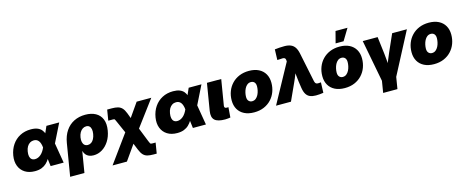

<svg xmlns="http://www.w3.org/2000/svg" viewBox="-45 -1545 6157 2543"><g transform="rotate(-15 3033.5 -274.0)"><path d="M251.5 11.7Q170.9 11.7 115.5 -23.4Q60.1 -58.6 36.1 -120.6Q12.2 -182.6 25.4 -263.2Q39.1 -345.2 81.1 -407Q123 -468.8 188.7 -503.4Q254.4 -538.1 337.9 -538.1Q392.6 -538.1 428.2 -523.7Q463.9 -509.3 484.6 -484.1Q505.4 -459 515.4 -426.8Q525.4 -394.5 528.3 -359.4H568.4L598.6 -282.7L646 0H467.3L434.1 -265.6Q431.2 -295.4 423.8 -318.1Q416.5 -340.8 405 -356Q393.6 -371.1 377.2 -379.2Q360.8 -387.2 339.4 -387.2Q309.6 -387.2 285.9 -372.6Q262.2 -357.9 246.3 -331.1Q230.5 -304.2 224.1 -265.6Q217.8 -227.1 223.4 -199.5Q229 -171.9 246.8 -157Q264.6 -142.1 293 -142.1Q314.9 -142.1 335.4 -150.9Q356 -159.7 374 -175.5Q392.1 -191.4 407.2 -213.9Q422.4 -236.3 433.6 -262.7L551.3 -529.3H726.6L594.2 -262.7L536.1 -177.7H494.6Q478.5 -139.6 458.3 -105.7Q438 -71.8 410.4 -45.2Q382.8 -18.6 344 -3.4Q305.2 11.7 251.5 11.7Z M680.2 204.1 753.9 -239.7Q770 -336.9 815.4 -403.6Q860.8 -470.2 929.7 -504.4Q998.5 -538.6 1084.5 -538.6Q1168 -538.6 1226.1 -506.6Q1284.2 -474.6 1309.6 -412.6Q1335 -350.6 1319.8 -259.8Q1306.2 -177.7 1267.3 -117.2Q1228.5 -56.6 1173.6 -23.4Q1118.7 9.8 1056.2 9.8Q1020 9.8 993.4 -1.7Q966.8 -13.2 950 -33.7Q933.1 -54.2 925.8 -82H923.3L876 204.1ZM1017.1 -142.6Q1043.9 -142.6 1065.2 -157.5Q1086.4 -172.4 1100.8 -200Q1115.2 -227.5 1121.6 -265.1Q1127.9 -303.2 1122.3 -330.3Q1116.7 -357.4 1100.6 -372.3Q1084.5 -387.2 1057.6 -387.2Q1030.8 -387.2 1008.1 -372.3Q985.4 -357.4 969.7 -330.3Q954.1 -303.2 947.8 -265.1Q941.9 -228 948.5 -200.2Q955.1 -172.4 972.7 -157.5Q990.2 -142.6 1017.1 -142.6Z M1261.7 204.1 1606.9 -271H1688.5L1802.2 15.6Q1811 36.6 1815.9 45.7Q1820.8 54.7 1826.7 56.6Q1832.5 58.6 1844.2 58.6H1891.1L1867.2 204.1H1822.3Q1774.4 204.1 1740.7 195.6Q1707 187 1683.3 161.9Q1659.7 136.7 1639.6 86.9L1603.5 -2L1458.5 204.1ZM1573.7 -96.2 1465.8 -339.8Q1456.5 -360.8 1451.9 -369.9Q1447.3 -378.9 1441.7 -381.1Q1436 -383.3 1424.3 -383.3H1360.4L1384.3 -529.3H1446.3Q1495.6 -529.3 1529.5 -520.3Q1563.5 -511.2 1587.4 -486.1Q1611.3 -460.9 1629.9 -412.1L1656.7 -340.3L1788.6 -529.3H1989.3L1666 -96.2Z M2202.1 11.7Q2121.6 11.7 2066.2 -23.4Q2010.7 -58.6 1986.8 -120.6Q1962.9 -182.6 1976.1 -263.2Q1989.7 -345.2 2031.7 -407Q2073.7 -468.8 2139.4 -503.4Q2205.1 -538.1 2288.6 -538.1Q2343.3 -538.1 2378.9 -523.7Q2414.6 -509.3 2435.3 -484.1Q2456.1 -459 2466.1 -426.8Q2476.1 -394.5 2479 -359.4H2519L2549.3 -282.7L2596.7 0H2418L2384.8 -265.6Q2381.8 -295.4 2374.5 -318.1Q2367.2 -340.8 2355.7 -356Q2344.2 -371.1 2327.9 -379.2Q2311.5 -387.2 2290 -387.2Q2260.3 -387.2 2236.6 -372.6Q2212.9 -357.9 2197 -331.1Q2181.2 -304.2 2174.8 -265.6Q2168.5 -227.1 2174.1 -199.5Q2179.7 -171.9 2197.5 -157Q2215.3 -142.1 2243.7 -142.1Q2265.6 -142.1 2286.1 -150.9Q2306.6 -159.7 2324.7 -175.5Q2342.8 -191.4 2357.9 -213.9Q2373 -236.3 2384.3 -262.7L2502 -529.3H2677.2L2544.9 -262.7L2486.8 -177.7H2445.3Q2429.2 -139.6 2408.9 -105.7Q2388.7 -71.8 2361.1 -45.2Q2333.5 -18.6 2294.7 -3.4Q2255.9 11.7 2202.1 11.7Z M2860.8 1.5Q2758.3 1.5 2718 -36.6Q2677.7 -74.7 2691.4 -159.2L2752.4 -529.3H2948.2L2890.1 -177.7Q2887.7 -161.1 2895.5 -152.3Q2903.3 -143.6 2920.9 -143.6Q2928.2 -143.6 2933.8 -143.8Q2939.5 -144 2943.8 -145L2933.1 -5.4Q2919.9 -3.4 2901.4 -1Q2882.8 1.5 2860.8 1.5Z M3257.8 10.7Q3179.7 10.7 3123.8 -17.3Q3067.9 -45.4 3038.1 -96.9Q3008.3 -148.4 3008.3 -218.3Q3008.3 -285.6 3030.8 -343.8Q3053.2 -401.9 3095.5 -445.8Q3137.7 -489.7 3196.8 -514.2Q3255.9 -538.6 3328.6 -538.6Q3406.7 -538.6 3462.4 -510.5Q3518.1 -482.4 3547.9 -430.9Q3577.6 -379.4 3577.6 -309.6Q3577.6 -244.6 3556.2 -186.8Q3534.7 -128.9 3493.2 -84.5Q3451.7 -40 3392.3 -14.6Q3333 10.7 3257.8 10.7ZM3268.6 -138.7Q3298.3 -138.7 3319.8 -156Q3341.3 -173.3 3355 -200.2Q3368.7 -227.1 3375 -257.6Q3381.3 -288.1 3381.3 -314.5Q3381.3 -339.4 3372.8 -356Q3364.3 -372.6 3349.9 -380.6Q3335.4 -388.7 3317.9 -388.7Q3287.6 -388.7 3266.1 -371.8Q3244.6 -355 3231 -328.1Q3217.3 -301.3 3210.7 -271.2Q3204.1 -241.2 3204.1 -214.4Q3204.1 -176.8 3222.9 -157.7Q3241.7 -138.7 3268.6 -138.7Z M3558.1 0 3847.2 -529.3 3846.2 -542Q3845.7 -560.1 3839.1 -569.8Q3832.5 -579.6 3818.1 -582.3Q3803.7 -585 3779.3 -582L3731 -580.1L3735.8 -724.6Q3764.6 -728.5 3800 -730.7Q3835.4 -732.9 3868.2 -732.9Q3918.9 -732.9 3954.1 -718.3Q3989.3 -703.6 4011 -671.4Q4032.7 -639.2 4043.9 -585.4L4126 -188Q4129.9 -169.4 4136.5 -158.9Q4143.1 -148.4 4154.8 -144.8Q4166.5 -141.1 4185.1 -142.6L4212.4 -145L4207.5 -2.9Q4185.5 1 4158.2 3.4Q4130.9 5.9 4104.5 5.9Q4056.2 5.9 4023.2 -8.5Q3990.2 -22.9 3970.7 -55.4Q3951.2 -87.9 3942.9 -142.1L3929.7 -232.4Q3921.9 -285.6 3917.5 -340.6Q3913.1 -395.5 3910.6 -455.1H3957.5Q3934.6 -395.5 3914.1 -340.8Q3893.6 -286.1 3868.7 -232.4L3762.7 0Z M4500.5 10.7Q4422.4 10.7 4366.5 -17.3Q4310.5 -45.4 4280.8 -96.9Q4251 -148.4 4251 -218.3Q4251 -285.6 4273.4 -343.8Q4295.9 -401.9 4338.1 -445.8Q4380.4 -489.7 4439.5 -514.2Q4498.5 -538.6 4571.3 -538.6Q4649.4 -538.6 4705.1 -510.5Q4760.7 -482.4 4790.5 -430.9Q4820.3 -379.4 4820.3 -309.6Q4820.3 -244.6 4798.8 -186.8Q4777.3 -128.9 4735.8 -84.5Q4694.3 -40 4635 -14.6Q4575.7 10.7 4500.5 10.7ZM4511.2 -138.7Q4541 -138.7 4562.5 -156Q4584 -173.3 4597.7 -200.2Q4611.3 -227.1 4617.7 -257.6Q4624 -288.1 4624 -314.5Q4624 -339.4 4615.5 -356Q4606.9 -372.6 4592.5 -380.6Q4578.1 -388.7 4560.5 -388.7Q4530.3 -388.7 4508.8 -371.8Q4487.3 -355 4473.6 -328.1Q4460 -301.3 4453.4 -271.2Q4446.8 -241.2 4446.8 -214.4Q4446.8 -176.8 4465.6 -157.7Q4484.4 -138.7 4511.2 -138.7ZM4533.7 -592.8 4575.2 -752H4739.3L4643.1 -592.8Z M5001 59.1 4888.7 -529.3H5092.8L5121.1 -296.9Q5127.9 -243.2 5131.6 -188Q5135.3 -132.8 5138.7 -73.7H5099.1Q5121.6 -132.8 5143.3 -187.7Q5165 -242.7 5189 -296.9L5292 -529.3H5494.1L5186 59.1ZM4972.2 204.1 5005.9 -2H5201.7L5168 204.1Z M5724.1 10.7Q5646 10.7 5590.1 -17.3Q5534.2 -45.4 5504.4 -96.9Q5474.6 -148.4 5474.6 -218.3Q5474.6 -285.6 5497.1 -343.8Q5519.5 -401.9 5561.8 -445.8Q5604 -489.7 5663.1 -514.2Q5722.2 -538.6 5794.9 -538.6Q5873 -538.6 5928.7 -510.5Q5984.4 -482.4 6014.2 -430.9Q6043.9 -379.4 6043.9 -309.6Q6043.9 -244.6 6022.5 -186.8Q6001 -128.9 5959.5 -84.5Q5918 -40 5858.6 -14.6Q5799.3 10.7 5724.1 10.7ZM5734.9 -138.7Q5764.6 -138.7 5786.1 -156Q5807.6 -173.3 5821.3 -200.2Q5835 -227.1 5841.3 -257.6Q5847.7 -288.1 5847.7 -314.5Q5847.7 -339.4 5839.1 -356Q5830.6 -372.6 5816.2 -380.6Q5801.8 -388.7 5784.2 -388.7Q5753.9 -388.7 5732.4 -371.8Q5710.9 -355 5697.3 -328.1Q5683.6 -301.3 5677 -271.2Q5670.4 -241.2 5670.4 -214.4Q5670.4 -176.8 5689.2 -157.7Q5708 -138.7 5734.9 -138.7Z"/></g></svg>

Font: Inter 24pt Black
Style: Italic
Weight: 900
Italic angle: -9.3988°
Designer: Rasmus Andersson
Foundry: rsms
Version: Version 4.001;git-66647c0bb